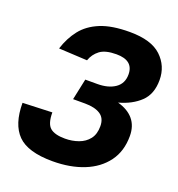

<svg xmlns="http://www.w3.org/2000/svg" viewBox="-134 -836 894 963"><g transform="rotate(20 313.5 -355.0)"><path d="M252 16Q120 16 65.5 -39Q11 -94 11 -208L168 -214Q168 -154 192.5 -133Q217 -112 272 -112Q310 -112 343.5 -124Q377 -136 397.5 -162Q418 -188 418 -231Q418 -274 388.5 -293Q359 -312 307 -312H243L267 -425H331Q390 -425 426 -450Q462 -475 462 -523Q462 -598 371 -598Q312 -598 283 -576Q254 -554 242 -519L90 -527Q109 -587 144 -631.5Q179 -676 239.5 -701Q300 -726 396 -726Q511 -726 564.5 -675.5Q618 -625 618 -550Q618 -475 574.5 -433.5Q531 -392 461 -373Q516 -358 545 -323.5Q574 -289 574 -235Q574 -154 532.5 -98Q491 -42 418.5 -13Q346 16 252 16Z"/></g></svg>

Font: Geist
Style: Bold Italic
Weight: 700
Italic angle: -12°
Designer: Basement.studio, Andrés Briganti, Mateo Zaragoza
Foundry: Basement.studio, Vercel, Andrés Briganti, Guido Ferreyra, Mateo Zaragoza
Version: Version 1.500; ttfautohint (v1.8.4.7-5d5b)